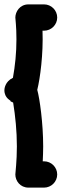

<svg xmlns="http://www.w3.org/2000/svg" viewBox="-27 -816 308 876"><path d="M167 -676H174C207 -676 234 -703 234 -736C234 -769 207 -796 174 -796H103C63 -796 43 -762 43 -736C43 -727 48 -697 48 -637C48 -574 42 -517 32 -461C-4 -444 -7 -411 -7 -405C-7 -366 24 -358 21 -355C19 -354 25 -352 33 -348C43 -286 50 -218 50 -148C50 -79 43 -29 43 -20C43 9 65 40 103 40H174C207 40 234 13 234 -20C234 -53 207 -80 174 -80H168C169 -102 170 -125 170 -148C170 -254 154 -367 143 -406C156 -458 171 -569 167 -676Z"/></svg>

Font: LS
Style: Bold
Weight: 700
Designer: BSozoo
Foundry: BSozoo
Version: Version 001.000